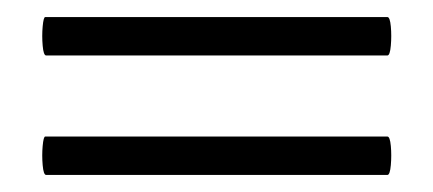

<svg xmlns="http://www.w3.org/2000/svg" viewBox="-20 -302 508 225"><path d="M34 -97Q31 -97 30 -108.5Q29 -120 30 -131Q31 -142 33 -142H434Q437 -142 438 -131Q439 -120 438 -108.5Q437 -97 434 -97ZM34 -237Q31 -237 30 -248.5Q29 -260 30 -271Q31 -282 33 -282H434Q437 -282 438 -271Q439 -260 438 -248.5Q437 -237 434 -237Z"/></svg>

Font: Cormorant SemiBold
Style: Regular
Weight: 600
Designer: Christian Thalmann (Catharsis Fonts)
Foundry: Catharsis Fonts
Version: Version 4.000